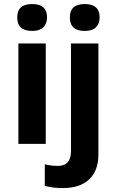

<svg xmlns="http://www.w3.org/2000/svg" viewBox="-20 -726 589 969"><path d="M66.9 -638.2Q66.9 -705.6 142.1 -705.6Q217.3 -705.6 217.3 -638.2Q217.3 -606 198.5 -587.9Q179.7 -569.8 142.1 -569.8Q66.9 -569.8 66.9 -638.2ZM210.9 0H72.8V-506.8H210.9ZM297.4 223.1Q244.1 223.1 206.1 211.9V103Q237.8 111.3 271 111.3Q306.2 111.3 322.3 92Q338.4 72.8 338.4 34.7V-506.8H476.6V54.7Q476.6 135.7 429.9 179.4Q383.3 223.1 297.4 223.1ZM332.5 -638.2Q332.5 -705.6 407.7 -705.6Q482.9 -705.6 482.9 -638.2Q482.9 -606 464.1 -587.9Q445.3 -569.8 407.7 -569.8Q332.5 -569.8 332.5 -638.2Z"/></svg>

Font: Bpm'online Open Sans
Style: Bold
Weight: 700
Foundry: Ascender Corporation
Version: Version 1.10